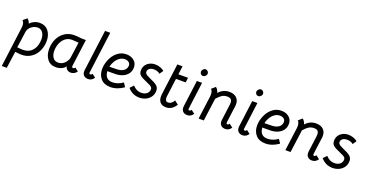

<svg xmlns="http://www.w3.org/2000/svg" viewBox="-40 -1621 5322 2774"><g transform="rotate(20 2621.0 -233.5)"><path d="M483 -300Q483 -277 480 -253Q470 -177 434 -117.5Q398 -58 339.5 -24Q281 10 208 10Q177 10 109 1L73 260H-4L76 -352Q79 -372 79 -387Q79 -439 51 -465L109 -514Q123 -505 135 -487.5Q147 -470 153 -448Q181 -479 220.5 -496.5Q260 -514 297 -514Q387 -514 435 -453.5Q483 -393 483 -300ZM400 -255Q403 -276 403 -295Q403 -359 375 -399.5Q347 -440 296 -440Q248 -440 204 -407.5Q160 -375 150 -326L114 -70Q171 -64 206 -64Q288 -64 338.5 -116Q389 -168 400 -255Z M554 -207Q554 -231 557 -255Q567 -330 602.5 -389Q638 -448 696.5 -482.5Q755 -517 830 -517Q853 -517 886.5 -514.5Q920 -512 943 -508H1010L955 -91V-85Q955 -64 973 -64Q993 -64 1004 -83L1056 -42Q1041 -17 1015.5 -3.5Q990 10 964 10Q927 10 903 -12.5Q879 -35 881 -64V-59Q861 -26 820.5 -8Q780 10 734 10Q648 10 601 -51.5Q554 -113 554 -207ZM869 -142Q886 -166 890 -196L923 -436L884 -439Q834 -443 820 -443Q746 -443 696.5 -387.5Q647 -332 636 -248Q633 -229 633 -208Q633 -145 661 -104.5Q689 -64 743 -64Q783 -64 816.5 -86Q850 -108 869 -142Z M1221 -82Q1221 -63 1238 -63Q1246 -63 1254 -68.5Q1262 -74 1267 -83L1321 -42Q1288 11 1231 11Q1189 11 1165 -12Q1141 -35 1141 -75Q1141 -87 1142 -94L1225 -727H1305L1221 -87Z M1373 -196Q1373 -217 1376 -239Q1385 -306 1417.5 -369.5Q1450 -433 1505.5 -474Q1561 -515 1634 -515Q1704 -515 1751 -476Q1798 -437 1798 -372Q1798 -316 1767 -274.5Q1736 -233 1681.5 -211.5Q1627 -190 1558 -192H1455Q1458 -130 1489 -97.5Q1520 -65 1578 -65Q1658 -65 1736 -120L1776 -61Q1676 10 1573 10Q1477 10 1425 -47.5Q1373 -105 1373 -196ZM1719 -360Q1720 -364 1720 -372Q1720 -405 1696 -423Q1672 -441 1636 -441Q1590 -441 1553 -413Q1516 -385 1492.5 -343.5Q1469 -302 1461 -262L1564 -264Q1629 -264 1670.5 -288.5Q1712 -313 1719 -360Z M1838 -75 1889 -128Q1920 -95 1951 -80Q1982 -65 2018 -65Q2067 -65 2099 -87.5Q2131 -110 2136 -150L2137 -160Q2137 -178 2127 -190Q2117 -202 2099 -211.5Q2081 -221 2038 -240Q1969 -268 1937.5 -294Q1906 -320 1906 -367Q1906 -412 1928 -446.5Q1950 -481 1988.5 -500.5Q2027 -520 2074 -520Q2115 -520 2154 -506Q2193 -492 2214 -471L2175 -414Q2137 -446 2079 -446Q2038 -446 2012.5 -427Q1987 -408 1987 -377Q1987 -361 1997 -349Q2007 -337 2021 -329.5Q2035 -322 2070 -305Q2149 -272 2183 -243.5Q2217 -215 2217 -167Q2217 -115 2190.5 -75Q2164 -35 2118.5 -12.5Q2073 10 2018 10Q1910 10 1838 -75Z M2307 -117Q2307 -134 2310 -153L2372 -629H2452L2435 -500H2583L2574 -426H2425L2389 -149Q2387 -133 2387 -126Q2387 -99 2397.5 -82.5Q2408 -66 2431 -66Q2460 -66 2483 -83Q2506 -100 2520 -129L2578 -84Q2520 10 2429 10Q2368 10 2337.5 -23.5Q2307 -57 2307 -117Z M2745 -82Q2745 -63 2762 -63Q2770 -63 2778 -68.5Q2786 -74 2791 -83L2845 -42Q2812 11 2755 11Q2713 11 2689 -12Q2665 -35 2665 -75Q2665 -87 2666 -94L2719 -501H2799L2745 -87ZM2728 -647Q2728 -668 2744.5 -685.5Q2761 -703 2781 -703Q2801 -703 2815.5 -688Q2830 -673 2830 -653Q2830 -632 2812.5 -615Q2795 -598 2775 -598Q2756 -598 2742 -612.5Q2728 -627 2728 -647Z M3430 -42Q3397 11 3340 11Q3298 11 3274 -12.5Q3250 -36 3250 -76Q3250 -88 3251 -94L3283 -339Q3285 -359 3285 -368Q3285 -404 3268 -422Q3251 -440 3210 -440Q3164 -440 3129 -417.5Q3094 -395 3055 -349L3008 1H2928L2975 -352Q2977 -376 2977 -385Q2977 -438 2950 -465L3007 -514Q3022 -505 3035 -484.5Q3048 -464 3054 -439Q3089 -478 3129 -496Q3169 -514 3217 -514Q3290 -514 3330.5 -473.5Q3371 -433 3366 -361L3330 -87V-82Q3330 -63 3347 -63Q3364 -63 3376 -83Z M3596 -82Q3596 -63 3613 -63Q3621 -63 3629 -68.5Q3637 -74 3642 -83L3696 -42Q3663 11 3606 11Q3564 11 3540 -12Q3516 -35 3516 -75Q3516 -87 3517 -94L3570 -501H3650L3596 -87ZM3579 -647Q3579 -668 3595.5 -685.5Q3612 -703 3632 -703Q3652 -703 3666.5 -688Q3681 -673 3681 -653Q3681 -632 3663.5 -615Q3646 -598 3626 -598Q3607 -598 3593 -612.5Q3579 -627 3579 -647Z M3756 -196Q3756 -217 3759 -239Q3768 -306 3800.5 -369.5Q3833 -433 3888.5 -474Q3944 -515 4017 -515Q4087 -515 4134 -476Q4181 -437 4181 -372Q4181 -316 4150 -274.5Q4119 -233 4064.5 -211.5Q4010 -190 3941 -192H3838Q3841 -130 3872 -97.5Q3903 -65 3961 -65Q4041 -65 4119 -120L4159 -61Q4059 10 3956 10Q3860 10 3808 -47.5Q3756 -105 3756 -196ZM4102 -360Q4103 -364 4103 -372Q4103 -405 4079 -423Q4055 -441 4019 -441Q3973 -441 3936 -413Q3899 -385 3875.5 -343.5Q3852 -302 3844 -262L3947 -264Q4012 -264 4053.5 -288.5Q4095 -313 4102 -360Z M4764 -42Q4731 11 4674 11Q4632 11 4608 -12.5Q4584 -36 4584 -76Q4584 -88 4585 -94L4617 -339Q4619 -359 4619 -368Q4619 -404 4602 -422Q4585 -440 4544 -440Q4498 -440 4463 -417.5Q4428 -395 4389 -349L4342 1H4262L4309 -352Q4311 -376 4311 -385Q4311 -438 4284 -465L4341 -514Q4356 -505 4369 -484.5Q4382 -464 4388 -439Q4423 -478 4463 -496Q4503 -514 4551 -514Q4624 -514 4664.5 -473.5Q4705 -433 4700 -361L4664 -87V-82Q4664 -63 4681 -63Q4698 -63 4710 -83Z M4808 -75 4859 -128Q4890 -95 4921 -80Q4952 -65 4988 -65Q5037 -65 5069 -87.5Q5101 -110 5106 -150L5107 -160Q5107 -178 5097 -190Q5087 -202 5069 -211.5Q5051 -221 5008 -240Q4939 -268 4907.5 -294Q4876 -320 4876 -367Q4876 -412 4898 -446.5Q4920 -481 4958.5 -500.5Q4997 -520 5044 -520Q5085 -520 5124 -506Q5163 -492 5184 -471L5145 -414Q5107 -446 5049 -446Q5008 -446 4982.5 -427Q4957 -408 4957 -377Q4957 -361 4967 -349Q4977 -337 4991 -329.5Q5005 -322 5040 -305Q5119 -272 5153 -243.5Q5187 -215 5187 -167Q5187 -115 5160.5 -75Q5134 -35 5088.5 -12.5Q5043 10 4988 10Q4880 10 4808 -75Z"/></g></svg>

Font: Bellota
Style: Bold Italic
Weight: 700
Italic angle: -7.5°
Designer: Kemie Guaida
Foundry: Kemie Guaida
Version: Version 4.001